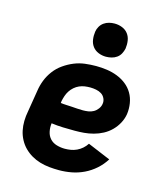

<svg xmlns="http://www.w3.org/2000/svg" viewBox="-114 -854 829 951"><g transform="rotate(15 300.0 -378.5)"><path d="M277 8Q252 8 227 5.5Q202 3 178.5 -4Q155 -11 134.5 -23Q114 -35 97.5 -51.5Q81 -68 69.5 -89.5Q58 -111 53 -134.5Q48 -158 48.5 -183.5Q49 -209 54 -234L72 -344Q76 -372 86.5 -399Q97 -426 115 -450Q133 -474 158 -491.5Q183 -509 210 -520Q237 -531 265.5 -534.5Q294 -538 322 -538Q350 -538 378 -534Q406 -530 431.5 -520Q457 -510 478 -493.5Q499 -477 512.5 -454Q526 -431 530.5 -403Q535 -375 531 -347Q527 -323 515 -300.5Q503 -278 485 -260Q467 -242 444.5 -230Q422 -218 397.5 -211.5Q373 -205 349.5 -203Q326 -201 302 -201Q272 -201 241.5 -202Q211 -203 182 -207Q179 -185 183.5 -164Q188 -143 201.5 -128.5Q215 -114 235.5 -108Q256 -102 277 -102Q292 -102 307.5 -104.5Q323 -107 338 -114Q353 -121 365.5 -132Q378 -143 387 -157L504 -108Q486 -79 460 -56Q434 -33 403.5 -18.5Q373 -4 341 2Q309 8 277 8ZM315 -309Q328 -309 342 -311Q356 -313 368.5 -320Q381 -327 390 -339Q399 -351 401 -364Q404 -379 397.5 -393Q391 -407 379 -414.5Q367 -422 351.5 -425Q336 -428 321 -428Q307 -428 293 -426Q279 -424 265.5 -418Q252 -412 240.5 -402Q229 -392 221 -379.5Q213 -367 208.5 -353.5Q204 -340 201 -326L200 -316Q214 -314 228.5 -313.5Q243 -313 257.5 -312Q272 -311 286 -310Q300 -309 315 -309ZM356 -595Q336 -595 317.5 -602.5Q299 -610 287.5 -625Q276 -640 273 -660Q270 -680 273 -701Q275 -715 282.5 -728Q290 -741 302 -749.5Q314 -758 328 -761.5Q342 -765 356 -765Q377 -765 395.5 -757.5Q414 -750 425.5 -735Q437 -720 440 -700Q443 -680 440 -659Q437 -645 430 -632Q423 -619 411 -610.5Q399 -602 384.5 -598.5Q370 -595 356 -595Z"/></g></svg>

Font: Iosevka Curly XBdEx
Style: Italic
Weight: 800
Width: 7
Italic angle: -9°
Monospace: yes
Designer: Belleve Invis
Foundry: Belleve Invis
Version: Version 11.1.0; ttfautohint (v1.8.3)